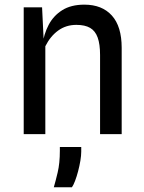

<svg xmlns="http://www.w3.org/2000/svg" viewBox="-20 -577 620 826"><path d="M82 0V-545.5H161L171 -340L162 -381.5Q168.5 -430 189.2 -469.8Q210 -509.5 247.8 -533.2Q285.5 -557 343 -557Q419 -557 461.2 -510.2Q503.5 -463.5 503.5 -371V0H410.5V-340.5Q410.5 -387 400.2 -415.5Q390 -444 367.8 -457Q345.5 -470 308.5 -470Q264 -470 230.2 -445.5Q196.5 -421 175 -378V0ZM211.5 228.5Q218.5 205 228 165.2Q237.5 125.5 237.5 71.5V55.5H329.5V75.5Q329.5 92 325.8 114.5Q322 137 316 159.8Q310 182.5 303 201Q296 219.5 289.5 228.5Z"/></svg>

Font: Spline Sans
Style: Regular
Weight: 400
Designer: Eben Sorkin, Mirko Velimirovic
Foundry: Sorkin Type
Version: Version 1.001